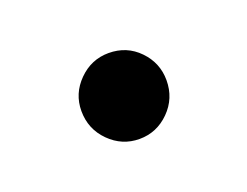

<svg xmlns="http://www.w3.org/2000/svg" viewBox="-38 -155 295 229"><g transform="rotate(-20 110.0 -40.5)"><path d="M110 -95Q133 -95 148.5 -79Q164 -63 164 -41Q164 -18 148 -2Q132 14 110 14Q88 14 72 -2Q56 -18 56 -41Q56 -63 72 -79Q88 -95 110 -95Z"/></g></svg>

Font: Philosopher
Style: Regular
Weight: 400
Designer: Jovanny Lemonad
Foundry: Jovanny Lemonad
Version: Version 1.000